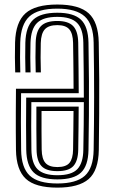

<svg xmlns="http://www.w3.org/2000/svg" viewBox="-20 -828 509 856"><path d="M235.8 8.5Q137.2 8.5 94.9 -31.1Q52.5 -70.8 51.2 -160Q50.8 -203.8 50.5 -243Q50.2 -282.2 50.5 -327Q50.8 -371.8 51.2 -432.5H308Q307.8 -467 307.6 -495.6Q307.5 -524.2 307 -557.1Q306.5 -590 305.8 -636.8Q305 -678.5 289 -697.2Q273 -716 235.5 -716Q197 -716 180 -697.4Q163 -678.8 161.8 -636.2Q160.8 -600.5 161 -571.6Q161.2 -542.8 162.2 -505.2H139.2Q138.2 -543 138.1 -572.1Q138 -601.2 139 -636.8Q140.2 -688.5 162.4 -711.5Q184.5 -734.5 235.5 -734.5Q284.2 -734.5 306 -711.9Q327.8 -689.2 328.8 -637.2Q329.8 -573.8 330.2 -520.6Q330.8 -467.5 331 -412.5H74Q73.2 -342.2 73.2 -283.5Q73.2 -224.8 74.2 -160.2Q75.2 -80 112.6 -45Q150 -10 235.8 -10Q320 -10 358.1 -44.2Q396.2 -78.5 397.5 -159.8Q399.5 -279 399.6 -394.9Q399.8 -510.8 397.5 -638.2Q396 -719.8 357.9 -754.6Q319.8 -789.5 235.5 -789.5Q149.2 -789.5 110.9 -754.4Q72.5 -719.2 70.2 -638.2Q69.2 -603.2 69.4 -572.2Q69.5 -541.2 70.5 -505.2H47.8Q46.8 -541 46.5 -571.5Q46.2 -602 47.2 -638.8Q49.8 -729.2 93.5 -768.5Q137.2 -807.8 235.5 -807.8Q332.8 -807.8 375.6 -768.5Q418.5 -729.2 420.2 -638.8Q422 -551.5 422.4 -474.2Q422.8 -397 422.2 -320.6Q421.8 -244.2 420.5 -159.2Q419 -67.8 375.1 -29.6Q331.2 8.5 235.8 8.5ZM235.8 -28.2Q161.5 -28.2 129.9 -59.4Q98.2 -90.5 97 -160.5Q96.2 -217.8 96.2 -269.8Q96.2 -321.8 96.8 -392.8H353.8Q353.8 -450.8 353.2 -509.2Q352.8 -567.8 351.5 -637.5Q350.5 -699.2 323.5 -726Q296.5 -752.8 235.5 -752.8Q173 -752.8 145.4 -725.9Q117.8 -699 116 -637.2Q115 -602 115.1 -571.8Q115.2 -541.5 116.2 -505.2H93.5Q92.5 -541.5 92.4 -572.2Q92.2 -603 93 -637.8Q95 -709.2 128.1 -740.2Q161.2 -771.2 235.5 -771.2Q308.8 -771.2 341 -740.2Q373.2 -709.2 374.5 -638Q376.2 -542.2 376.6 -464.8Q377 -387.2 376.4 -314.2Q375.8 -241.2 374.5 -159Q373.2 -88.8 341 -58.5Q308.8 -28.2 235.8 -28.2ZM235.8 -46.8Q299.5 -46.8 325.1 -74.2Q350.8 -101.8 351.5 -160.2Q352.8 -223.5 353.2 -271.4Q353.8 -319.2 353.8 -372.8H119.8Q119 -315.2 119.1 -265.6Q119.2 -216 120 -160.8Q121 -99.5 147.9 -73.1Q174.8 -46.8 235.8 -46.8ZM235.8 -65Q185.8 -65 164.8 -87.8Q143.8 -110.5 143 -161Q142.2 -207.2 142.1 -252.9Q142 -298.5 142.2 -352.8H330.8Q330.8 -301.8 330.1 -260Q329.5 -218.2 328.8 -160.5Q328 -110.8 307.2 -87.9Q286.5 -65 235.8 -65ZM235.8 -83.2Q274.5 -83.2 289.9 -102.1Q305.2 -121 305.8 -161Q306.5 -208 307 -249Q307.5 -290 307.8 -333H165.2Q165 -281.2 165.1 -243.5Q165.2 -205.8 165.8 -161.2Q166.5 -119.5 182.8 -101.4Q199 -83.2 235.8 -83.2Z"/></svg>

Font: Big Shoulders Inline Text
Style: Bold
Weight: 700
Designer: Patric King
Foundry: XO Type Co
Version: Version 1.000